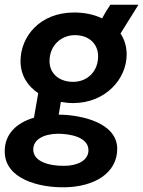

<svg xmlns="http://www.w3.org/2000/svg" viewBox="-39 -584 607 814"><path d="M271 -147C408 -147 498 -249 498 -353C498 -388 488 -418 472 -442L548 -564H429C420 -551 406 -529 394 -506C359 -523 318 -531 275 -531C130 -531 48 -429 48 -325C48 -265 78 -219 123 -189L105 -85C33 -64 -20 -17 -19 59C-18 176 128 212 236 210C358 208 459 152 458 45C456 -63 309 -97 210 -98L219 -152C236 -149 254 -147 271 -147ZM234 119C169 120 102 101 102 50C102 6 148 -16 206 -17C255 -17 336 -4 336 53C336 97 288 119 234 119ZM271 -237C213 -237 171 -271 171 -325C171 -390 219 -435 279 -435C337 -435 377 -399 377 -345C377 -283 333 -237 271 -237Z"/></svg>

Font: Fixel Text 20240404 SemiBold
Style: Italic
Weight: 600
Width: 4
Italic angle: -10°
Designer: AlfaBravo + MacPaw
Foundry: Kyrylo Tkachov, Marchela Mozhyna, Serhii Makarenko, Maria Weinstein, Zakhar Kryvoshyya
Version: Version 1.211;Glyphs 3.2 (3225)